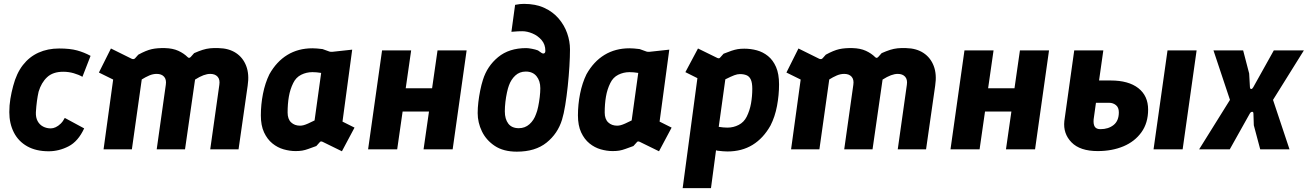

<svg xmlns="http://www.w3.org/2000/svg" viewBox="-20 -770 6743 990"><path d="M231 10Q166 10 120.5 -15.5Q75 -41 51.5 -87Q28 -133 28 -192Q28 -227 33.5 -260.5Q39 -294 48 -327Q65 -392 98 -434.5Q131 -477 178.5 -498.5Q226 -520 285 -520Q341 -520 377.5 -510Q414 -500 447 -482L405 -374Q386 -385 360 -392.5Q334 -400 306 -400Q253 -400 223 -372Q193 -344 179 -297Q174 -275 170.5 -249Q167 -223 165 -191Q164 -164 174 -145.5Q184 -127 202 -117.5Q220 -108 242 -108Q254 -108 267 -114Q280 -120 292.5 -132Q305 -144 314 -162L414 -108Q383 -41 333.5 -15.5Q284 10 231 10Z M514 0 573 -429 628 -328 490 -396 552 -520 659 -467Q670 -462 677 -470L693 -488Q733 -510 762 -516.5Q791 -523 831 -522Q871 -521 899.5 -508Q928 -495 948 -475Q956 -467 965 -478L981 -496Q1006 -507 1025 -513Q1044 -519 1063.5 -521Q1083 -523 1107 -522Q1160 -521 1196.5 -497Q1233 -473 1249.5 -430Q1266 -387 1257 -328L1210 0H1064L1111 -333Q1115 -360 1102 -374.5Q1089 -389 1064 -389Q1048 -389 1029 -382Q1010 -375 985.5 -359.5Q961 -344 926 -319L990 -389L934 0H788L835 -333Q839 -360 826 -374.5Q813 -389 788 -389Q769 -389 750 -381Q731 -373 707 -358Q683 -343 649 -322L721 -432L660 0Z M1504 9Q1474 9 1442.5 0Q1411 -9 1384.5 -30.5Q1358 -52 1341.5 -87.5Q1325 -123 1325 -175Q1325 -231 1336 -286.5Q1347 -342 1369 -387Q1406 -453 1462 -487Q1518 -521 1591 -521Q1602 -521 1614 -520Q1626 -519 1643 -517L1679 -504Q1685 -502 1695 -503L1796 -514L1746 -143L1808 -112L1743 10L1643 -39Q1633 -43 1629 -37L1611 -17Q1586 -8 1569.5 -2Q1553 4 1538.5 6.5Q1524 9 1504 9ZM1527 -122Q1536 -122 1545.5 -124.5Q1555 -127 1568.5 -133Q1582 -139 1602 -149L1636 -394Q1612 -398 1591 -398Q1560 -398 1533 -384.5Q1506 -371 1492 -342Q1476 -310 1469.5 -272Q1463 -234 1463 -190Q1463 -156 1481 -139Q1499 -122 1527 -122Z M1878 0 1950 -510H2100L2072 -315H2208L2236 -510H2386L2314 0H2164L2192 -195H2056L2028 0Z M2645 12Q2576 12 2531.5 -17.5Q2487 -47 2465 -92.5Q2443 -138 2443 -187Q2443 -214 2446.5 -243.5Q2450 -273 2456 -303Q2462 -333 2470 -358Q2492 -429 2548.5 -475.5Q2605 -522 2693 -522Q2704 -522 2722.5 -518.5Q2741 -515 2754 -510L2771 -498Q2780 -492 2786 -495Q2792 -498 2792 -508Q2792 -541 2772.5 -563.5Q2753 -586 2725.5 -597.5Q2698 -609 2673 -609Q2667 -609 2651 -608.5Q2635 -608 2617 -606L2636 -745Q2650 -748 2661 -749Q2672 -750 2682 -750Q2742 -750 2786.5 -729.5Q2831 -709 2860.5 -674.5Q2890 -640 2904.5 -598.5Q2919 -557 2919 -515Q2919 -478 2916 -428Q2913 -378 2907.5 -326Q2902 -274 2894.5 -228Q2887 -182 2878 -153Q2856 -81 2798 -34.5Q2740 12 2645 12ZM2655 -109Q2687 -109 2710 -129.5Q2733 -150 2744 -182Q2750 -196 2755 -220Q2760 -244 2763 -269.5Q2766 -295 2766 -315Q2766 -353 2746.5 -377Q2727 -401 2691 -401Q2659 -401 2637 -380.5Q2615 -360 2604 -329Q2599 -316 2594 -293Q2589 -270 2586 -244.5Q2583 -219 2583 -196Q2583 -156 2601 -132.5Q2619 -109 2655 -109Z M3139 9Q3109 9 3077.5 0Q3046 -9 3019.5 -30.5Q2993 -52 2976.5 -87.5Q2960 -123 2960 -175Q2960 -231 2971 -286.5Q2982 -342 3004 -387Q3041 -453 3097 -487Q3153 -521 3226 -521Q3237 -521 3249 -520Q3261 -519 3278 -517L3314 -504Q3320 -502 3330 -503L3431 -514L3381 -143L3443 -112L3378 10L3278 -39Q3268 -43 3264 -37L3246 -17Q3221 -8 3204.5 -2Q3188 4 3173.5 6.5Q3159 9 3139 9ZM3162 -122Q3171 -122 3180.5 -124.5Q3190 -127 3203.5 -133Q3217 -139 3237 -149L3271 -394Q3247 -398 3226 -398Q3195 -398 3168 -384.5Q3141 -371 3127 -342Q3111 -310 3104.5 -272Q3098 -234 3098 -190Q3098 -156 3116 -139Q3134 -122 3162 -122Z M3500 200 3576 -367 3514 -398 3579 -520 3679 -471Q3689 -467 3693 -473L3711 -493Q3736 -503 3752.5 -508.5Q3769 -514 3783.5 -516.5Q3798 -519 3818 -519Q3851 -519 3882.5 -510.5Q3914 -502 3940 -481Q3966 -460 3981.5 -424.5Q3997 -389 3997 -335Q3997 -280 3986.5 -224Q3976 -168 3953 -123Q3916 -57 3860.5 -23Q3805 11 3731 11Q3720 11 3708 10Q3696 9 3679 7L3672 5L3646 200ZM3731 -112Q3762 -112 3789 -126Q3816 -140 3830 -168Q3846 -200 3852.5 -237Q3859 -274 3859 -312Q3859 -343 3851.5 -359.5Q3844 -376 3829.5 -382Q3815 -388 3795 -388Q3782 -388 3766 -382Q3750 -376 3720 -361L3686 -116Q3710 -112 3731 -112Z M4059 0 4118 -429 4173 -328 4035 -396 4097 -520 4204 -467Q4215 -462 4222 -470L4238 -488Q4278 -510 4307 -516.5Q4336 -523 4376 -522Q4416 -521 4444.5 -508Q4473 -495 4493 -475Q4501 -467 4510 -478L4526 -496Q4551 -507 4570 -513Q4589 -519 4608.5 -521Q4628 -523 4652 -522Q4705 -521 4741.5 -497Q4778 -473 4794.5 -430Q4811 -387 4802 -328L4755 0H4609L4656 -333Q4660 -360 4647 -374.5Q4634 -389 4609 -389Q4593 -389 4574 -382Q4555 -375 4530.5 -359.5Q4506 -344 4471 -319L4535 -389L4479 0H4333L4380 -333Q4384 -360 4371 -374.5Q4358 -389 4333 -389Q4314 -389 4295 -381Q4276 -373 4252 -358Q4228 -343 4194 -322L4266 -432L4205 0Z M4881 0 4953 -510H5103L5075 -315H5211L5239 -510H5389L5317 0H5167L5195 -195H5059L5031 0Z M5928 0 6000 -510H6150L6078 0ZM5640 9Q5549 9 5505 -36Q5461 -81 5468 -146L5519 -510H5669L5647 -355H5707Q5799 -355 5849.5 -315.5Q5900 -276 5900 -205Q5900 -136 5865.5 -88Q5831 -40 5772.5 -15.5Q5714 9 5640 9ZM5654 -104Q5695 -104 5722 -125.5Q5749 -147 5749 -191Q5749 -216 5734 -228Q5719 -240 5699 -240H5631L5619 -154Q5617 -129 5625 -116.5Q5633 -104 5654 -104Z M6163 0 6322 -255 6237 -510H6390L6421 -391L6425 -320Q6426 -311 6431.5 -311Q6437 -311 6442 -320L6548 -510H6703L6544 -255L6629 0H6478L6445 -124L6443 -184Q6443 -194 6436 -193.5Q6429 -193 6424 -184L6321 0Z"/></svg>

Font: Finlandica
Style: Italic
Weight: 400
Italic angle: -8°
Designer: Niklas Ekholm, Juho Hiilivirta, Jaakko Suomalainen
Foundry: Helsinki Type Studio
Version: Version 1.064